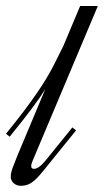

<svg xmlns="http://www.w3.org/2000/svg" viewBox="-80 -615 344 636"><path d="M28.3 -83Q26.4 -78.1 24.9 -73.5Q23.4 -68.8 23.4 -65.4Q23.4 -59.6 26.1 -57.6Q28.8 -55.7 33.2 -55.7Q40 -55.7 49.8 -62.5Q59.6 -69.3 70.3 -82.5L159.7 -192.9L171.9 -183.1L64 -49.8Q52.2 -35.2 42.7 -25.4Q33.2 -15.6 24.7 -10Q16.1 -4.4 7.6 -2Q-1 0.5 -10.3 0.5Q-24.9 0.5 -34.7 -8.1Q-44.4 -16.6 -44.4 -29.8Q-44.4 -42 -38.3 -58.6Q-32.2 -75.2 -22.5 -99.1L69.8 -319.3Q62 -307.1 51.8 -292Q41.5 -276.9 27.1 -257.8Q12.7 -238.8 -5.6 -215.1Q-23.9 -191.4 -47.9 -162.1L-60.1 -171.9Q-26.4 -213.4 -1.5 -246.3Q23.4 -279.3 41.5 -305.7Q59.6 -332 72.3 -353Q85 -374 94.7 -392.6Q104.5 -411.1 112.5 -428Q120.6 -444.8 129.9 -462.9L185.5 -595.2H244.1Z"/></svg>

Font: Dynalight
Style: Regular
Weight: 400
Version: Version 1.000